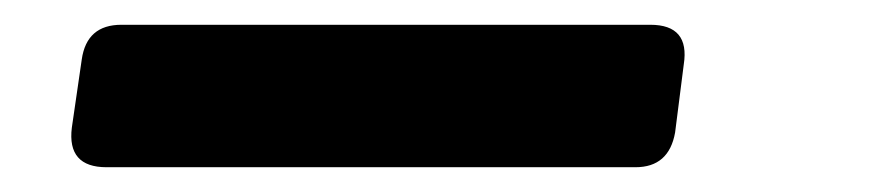

<svg xmlns="http://www.w3.org/2000/svg" viewBox="-20 -20 703 155"><path d="M66 115Q34 115 38 83L46 28Q50 0 78 0H505Q537 0 532 32L525 87Q520 115 493 115Z"/></svg>

Font: Pitagon Sans Text Bold
Style: Italic
Weight: 700
Italic angle: -8°
Designer: Travis Tran
Foundry: Pitagon
Version: Version 1.001; ttfautohint (v1.8.4.7-5d5b);gftools[0.9.26]